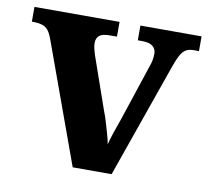

<svg xmlns="http://www.w3.org/2000/svg" viewBox="-65 -608 737 680"><g transform="rotate(10 303.5 -268.0)"><path d="M80 -435Q73 -454 64.5 -464.5Q56 -475 42 -479Q28 -483 6 -483V-536H312V-483H286Q260 -483 249 -474Q238 -465 238 -447Q238 -437 240.5 -427Q243 -417 246 -407L312 -218Q320 -198 326 -177Q332 -156 337.5 -137.5Q343 -119 346 -102Q351 -122 360 -148.5Q369 -175 377 -197L444 -399Q449 -412 451 -423.5Q453 -435 453 -447Q453 -463 441 -473Q429 -483 402 -483H387V-536H607V-483H587Q572 -483 561 -477Q550 -471 541 -455Q532 -439 522 -410L378 0H238Z"/></g></svg>

Font: Noto Rashi Hebrew
Style: Bold
Weight: 700
Version: Version 1.006